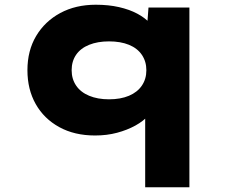

<svg xmlns="http://www.w3.org/2000/svg" viewBox="-20 -564 989 812"><path d="M594 228V-146L635 -128Q630 -101 608.5 -76.5Q587 -52 552.5 -33Q518 -14 475 -2.5Q432 9 382 9Q295 9 230.5 -26.5Q166 -62 131 -124Q96 -186 96 -267Q96 -350 133 -412Q170 -474 235 -509Q300 -544 385 -544Q439 -544 483 -534Q527 -524 560 -506.5Q593 -489 613.5 -466.5Q634 -444 638 -420L599 -412L608 -532H781V228ZM441 -144Q490 -144 525.5 -159Q561 -174 580 -202Q599 -230 599 -267Q599 -304 580 -332Q561 -360 525.5 -374.5Q490 -389 441 -389Q393 -389 357 -374.5Q321 -360 302 -332.5Q283 -305 283 -267Q283 -230 302 -202Q321 -174 357 -159Q393 -144 441 -144Z"/></svg>

Font: Lexend Tera ExtraBold
Style: Regular
Weight: 800
Designer: Bonnie Shaver-Troup, Thomas Jockin
Foundry: Lexend
Version: Version 1.007